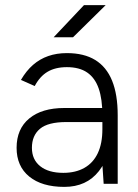

<svg xmlns="http://www.w3.org/2000/svg" viewBox="-20 -720 541 752"><path d="M386 0 381 -75V-268Q381 -332 366.5 -373.5Q352 -415 321.5 -436Q291 -457 242 -457Q197 -457 166.5 -439Q136 -421 116 -383L62 -407Q83 -443 109.5 -466Q136 -489 169 -500.5Q202 -512 242 -512Q309 -512 353 -485Q397 -458 419 -404Q441 -350 441 -268V0ZM232 12Q144 12 94.5 -28.5Q45 -69 45 -141Q45 -215 94.5 -256Q144 -297 232 -297H382V-242H240Q168 -242 136.5 -215.5Q105 -189 105 -141Q105 -95 137.5 -69Q170 -43 228 -43Q276 -43 310.5 -62.5Q345 -82 363 -120Q381 -158 381 -214H416Q416 -112 367.5 -50Q319 12 232 12ZM190 -574 309 -700H394L266 -574Z"/></svg>

Font: Figtree Light
Style: Regular
Weight: 300
Designer: Erik Kennedy
Foundry: Erik Kennedy
Version: Version 2.001;gftools[0.9.30]